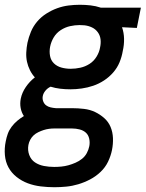

<svg xmlns="http://www.w3.org/2000/svg" viewBox="-43 -562 613 804"><path d="M185 222Q156 222 127.5 218.5Q99 215 73.5 205.5Q48 196 26.5 179Q5 162 -7.5 139Q-20 116 -22.5 87.5Q-25 59 -19 30Q-16 14 -10.5 -1.5Q-5 -17 5.5 -31Q16 -45 29 -56Q42 -67 57 -76Q47 -91 43.5 -110Q40 -129 44 -149Q49 -174 65 -197.5Q81 -221 103 -238Q91 -251 82.5 -268Q74 -285 70 -303.5Q66 -322 67 -342.5Q68 -363 72 -383Q77 -406 86.5 -429Q96 -452 112.5 -471.5Q129 -491 151 -505Q173 -519 196.5 -527.5Q220 -536 244 -539Q268 -542 291 -542Q314 -542 336 -539.5Q358 -537 379 -530H547L530 -445L468 -448Q476 -425 476.5 -399.5Q477 -374 471 -348Q467 -324 457.5 -301Q448 -278 431 -258.5Q414 -239 392.5 -225Q371 -211 347.5 -203Q324 -195 299.5 -191.5Q275 -188 252 -188Q230 -188 209 -190.5Q188 -193 169 -199Q156 -193 147 -182Q138 -171 136 -159Q134 -148 138 -137.5Q142 -127 150 -121Q158 -115 168.5 -112.5Q179 -110 191 -109H259Q284 -109 309 -106Q334 -103 355 -93Q376 -83 393.5 -67.5Q411 -52 420 -30.5Q429 -9 430 16Q431 41 426 66Q421 91 409.5 115Q398 139 378 158Q358 177 334 189.5Q310 202 285 209.5Q260 217 234.5 219.5Q209 222 185 222ZM253 -274Q273 -274 293.5 -278.5Q314 -283 332 -294.5Q350 -306 361.5 -325Q373 -344 376 -363Q380 -381 378 -397.5Q376 -414 366.5 -427Q357 -440 342.5 -447Q328 -454 311 -456L290 -457Q271 -457 250.5 -452.5Q230 -448 211.5 -436Q193 -424 182 -405.5Q171 -387 167 -367Q163 -347 166.5 -328Q170 -309 183 -296.5Q196 -284 214.5 -279Q233 -274 253 -274ZM184 137Q199 137 214 135.5Q229 134 243.5 130Q258 126 273 119.5Q288 113 300.5 103Q313 93 320.5 79Q328 65 331 50Q334 34 330.5 18.5Q327 3 316.5 -6.5Q306 -16 290.5 -20Q275 -24 259 -24H184Q173 -24 162 -22.5Q151 -21 140 -17.5Q129 -14 117.5 -8.5Q106 -3 97.5 5Q89 13 83.5 23.5Q78 34 76 45Q72 67 79.5 87Q87 107 103.5 118Q120 129 141 133Q162 137 184 137Z"/></svg>

Font: Lode Dark Term
Style: Bold Italic
Weight: 700
Italic angle: -11°
Monospace: yes
Designer: Belleve Invis
Foundry: Belleve Invis
Version: Version 29.2.0